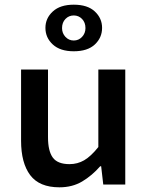

<svg xmlns="http://www.w3.org/2000/svg" viewBox="-20 -788 640 820"><path d="M234 12Q148 12 109 -40Q70 -92 70 -187V-491H185V-202Q185 -143 205.5 -115Q226 -87 277 -87Q311 -87 339.5 -103.5Q368 -120 400 -160V-491H515V0H421L412 -78H408Q373 -38 331 -13Q289 12 234 12ZM295 -569Q237 -569 205.5 -598Q174 -627 174 -669Q174 -710 205.5 -739Q237 -768 295 -768Q354 -768 385 -739Q416 -710 416 -669Q416 -627 385 -598Q354 -569 295 -569ZM295 -615Q316 -615 330.5 -630.5Q345 -646 345 -668Q345 -692 330.5 -707Q316 -722 295 -722Q274 -722 259.5 -707Q245 -692 245 -668Q245 -646 259.5 -630.5Q274 -615 295 -615Z"/></svg>

Font: Source Code Pro SemiBold
Style: Regular
Weight: 600
Monospace: yes
Designer: Paul D. Hunt, Teo Tuominen
Foundry: Adobe Systems Incorporated
Version: Version 1.018;hotconv 1.0.116;makeotfexe 2.5.65601